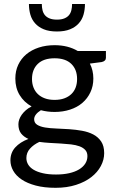

<svg xmlns="http://www.w3.org/2000/svg" viewBox="-20 -736 560 939"><path d="M247 -247.5Q274 -247.5 294.5 -255Q315 -262.5 329 -276Q343 -289.5 350 -308.2Q357 -327 357 -349.5Q357 -396 328.8 -423.5Q300.5 -451 247 -451Q193 -451 164.8 -423.5Q136.5 -396 136.5 -349.5Q136.5 -327 143.8 -308.2Q151 -289.5 165 -276Q179 -262.5 199.5 -255Q220 -247.5 247 -247.5ZM407.5 27.5Q407.5 9 397 -2.5Q386.5 -14 368.8 -20.5Q351 -27 327.5 -29.8Q304 -32.5 277.8 -34Q251.5 -35.5 224.5 -37Q197.5 -38.5 172.5 -42Q144.5 -29 126.8 -9.2Q109 10.5 109 37Q109 54 117.8 68.8Q126.5 83.5 144.5 94.2Q162.5 105 189.8 111.2Q217 117.5 254 117.5Q290 117.5 318.5 111Q347 104.5 366.8 92.5Q386.5 80.5 397 64Q407.5 47.5 407.5 27.5ZM498 -486.5V-453.5Q498 -437 477 -432.5L419.5 -425Q436.5 -392 436.5 -352Q436.5 -315 422.2 -284.8Q408 -254.5 383 -233Q358 -211.5 323 -200Q288 -188.5 247 -188.5Q211.5 -188.5 180 -197Q164 -187 155.5 -175.8Q147 -164.5 147 -153Q147 -135 161.8 -125.8Q176.5 -116.5 200.5 -112.5Q224.5 -108.5 255.2 -107.5Q286 -106.5 318.2 -104.2Q350.5 -102 381.2 -96.5Q412 -91 436 -78.5Q460 -66 474.8 -44Q489.5 -22 489.5 13Q489.5 45.5 473.2 76Q457 106.5 426.5 130.2Q396 154 351.8 168.2Q307.5 182.5 252 182.5Q196.5 182.5 155 171.5Q113.5 160.5 86 142Q58.5 123.5 44.8 99.2Q31 75 31 48.5Q31 11 54.5 -15Q78 -41 119 -56.5Q96.5 -66.5 83.2 -83.2Q70 -100 70 -128.5Q70 -139.5 74 -151.2Q78 -163 86.2 -174.8Q94.5 -186.5 106.5 -197Q118.5 -207.5 134.5 -215.5Q97 -236.5 76 -271.2Q55 -306 55 -352Q55 -389 69.2 -419.2Q83.5 -449.5 109 -470.8Q134.5 -492 169.8 -503.5Q205 -515 247 -515Q280 -515 308.5 -507.8Q337 -500.5 360.5 -486.5ZM258.5 -582Q220 -582 194 -592.8Q168 -603.5 151.8 -621.8Q135.5 -640 128.5 -664.5Q121.5 -689 121.5 -716.5H184.5Q184.5 -700 188 -685.8Q191.5 -671.5 200 -661.5Q208.5 -651.5 222.8 -645.8Q237 -640 258.5 -640Q280 -640 294.2 -645.8Q308.5 -651.5 317 -661.5Q325.5 -671.5 329 -685.8Q332.5 -700 332.5 -716.5H395.5Q395.5 -689 388.5 -664.5Q381.5 -640 365.2 -621.8Q349 -603.5 322.8 -592.8Q296.5 -582 258.5 -582Z"/></svg>

Font: Lato 2
Style: Regular
Weight: 400
Designer: Lukasz Dziedzic with Adam Twardoch and Botio Nikoltchev
Foundry: tyPoland Lukasz Dziedzic
Version: Version 2.015; 2015-08-06; http://www.latofonts.com/